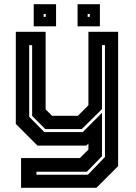

<svg xmlns="http://www.w3.org/2000/svg" viewBox="-20 -691 643 911"><path d="M158 0 55 -103V-540H196.5V-172L227 -141.5H349.5L399.5 -191.5V-540H540.5V97L437.5 200H80V59H359L399.5 18.5V-10L389.5 0ZM153 138H397L478 54V-477H464V-173.5L368 -78.5H195L132.5 -141V-477H118.5V-137L190 -64.5H373L464 -155.5V50L392 124H153ZM348 -566V-671H454V-566ZM140 -566V-671H246V-566ZM187 -611H197V-625H187ZM396 -611H406V-625H396Z"/></svg>

Font: Tourney Thin
Style: Regular
Weight: 100
Designer: Tyler Finck
Foundry: Etcetera Type Co
Version: Version 1.015